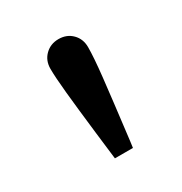

<svg xmlns="http://www.w3.org/2000/svg" viewBox="-82 -824 384 405"><g transform="rotate(-30 110.0 -621.5)"><path d="M80.1 -547.9Q72.3 -614.7 68.4 -654.3Q64.5 -693.8 64.5 -713.9Q64.5 -733.9 77.6 -746.8Q90.8 -759.8 110.4 -759.8Q130.4 -759.8 143.3 -746.8Q156.2 -733.9 156.2 -713.9Q156.2 -689.9 151.1 -643.3Q146 -596.7 133.8 -497.1L131.8 -482.4H87.9Z"/></g></svg>

Font: Reddit Sans Strawberry
Style: Regular
Weight: 400
Designer: Stephen Hutchings
Foundry: Reddit
Version: Version 1.013